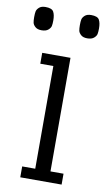

<svg xmlns="http://www.w3.org/2000/svg" viewBox="-88 -824 497 869"><g transform="rotate(10 160.0 -389.5)"><path d="M70 -522H130V-50H70V0H260V-50H200V-572H70ZM259 -672Q240 -672 230 -681Q220 -690 218 -699.5Q216 -709 216 -725Q216 -742 218 -751.5Q220 -761 230 -770Q240 -779 259 -779Q288 -779 296 -765Q304 -751 304 -725Q304 -709 302 -699.5Q300 -690 289.5 -681Q279 -672 259 -672ZM49 -672Q30 -672 20 -681Q10 -690 8 -699.5Q6 -709 6 -725Q6 -742 8 -751.5Q10 -761 20 -770Q30 -779 49 -779Q78 -779 86 -765Q94 -751 94 -725Q94 -709 92 -699.5Q90 -690 79.5 -681Q69 -672 49 -672Z"/></g></svg>

Font: Glegoo
Style: Regular
Weight: 400
Version: Version 2.0.1; ttfautohint (v0.9) -r 48 -G 60